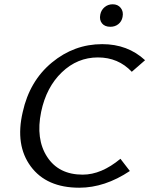

<svg xmlns="http://www.w3.org/2000/svg" viewBox="-20 -870 697 896"><path d="M495 -745Q469 -745 456 -761Q443 -777 448 -802Q452 -823 468 -836.5Q484 -850 506 -850Q530 -850 543.5 -833Q557 -816 552 -791Q548 -770 532.5 -757.5Q517 -745 495 -745ZM350 6Q197 6 123.5 -93.5Q50 -193 86 -347Q118 -492 222 -578Q326 -664 457 -664Q576 -664 657 -589L595 -535Q532 -602 437 -602Q341 -602 268.5 -532.5Q196 -463 172 -348Q146 -221 200 -138Q254 -55 366 -55Q453 -55 542 -129L586 -72Q469 6 350 6Z"/></svg>

Font: EauTestInfant Medium
Style: Italic
Weight: 500
Italic angle: -12°
Designer: Christian Thalmann (Catharsis Fonts)
Version: Version 0.001;PS 000.001;hotconv 1.0.88;makeotf.lib2.5.64775